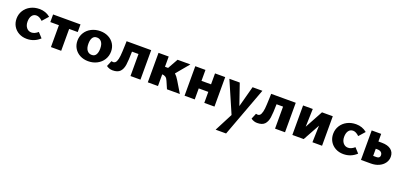

<svg xmlns="http://www.w3.org/2000/svg" viewBox="16 -1375 5452 2606"><g transform="rotate(20 2742.5 -72.0)"><path d="M32 -204Q32 -269 65 -321.5Q98 -374 155 -403.5Q212 -433 283 -433Q373 -433 439 -378L362 -291Q315 -336 274 -336Q232 -336 209 -303.5Q186 -271 186 -217Q186 -163 213.5 -129Q241 -95 285 -95Q331 -95 379 -137L443 -67Q363 8 254 8Q190 8 139.5 -19.5Q89 -47 60.5 -95Q32 -143 32 -204Z M875 -316H751V0H603V-316H479V-426H875Z M911 -205Q911 -270 943.5 -322Q976 -374 1033.5 -403.5Q1091 -433 1162 -433Q1227 -433 1279.5 -406Q1332 -379 1361.5 -331Q1391 -283 1391 -222Q1391 -157 1358.5 -104.5Q1326 -52 1269 -22Q1212 8 1141 8Q1075 8 1022.5 -19.5Q970 -47 940.5 -95.5Q911 -144 911 -205ZM1239 -209Q1239 -271 1214 -303.5Q1189 -336 1147 -336Q1105 -336 1085 -304.5Q1065 -273 1065 -217Q1065 -154 1090.5 -121.5Q1116 -89 1158 -89Q1200 -89 1219.5 -121.5Q1239 -154 1239 -209Z M1896 0H1752V-318H1658Q1656 -190 1646.5 -125.5Q1637 -61 1603 -25Q1569 11 1496 11Q1447 11 1406 -19L1440 -101Q1464 -97 1465 -97Q1496 -97 1511 -129.5Q1526 -162 1531 -212Q1536 -262 1539 -358Q1539 -380 1541 -426H1896Z M2465 0H2279L2234 -104Q2220 -140 2199 -154Q2178 -168 2149 -169V0H2002V-426H2149V-278H2194L2277 -426H2462L2307 -240Q2338 -212 2367 -163Z M2965 -426V0H2818V-159H2680V0H2533V-426H2680V-268H2818V-426Z M3503 -424 3238 289H3087L3222 28L3026 -424H3176L3280 -122L3361 -424Z M3984 0H3840V-318H3746Q3744 -190 3734.5 -125.5Q3725 -61 3691 -25Q3657 11 3584 11Q3535 11 3494 -19L3528 -101Q3552 -97 3553 -97Q3584 -97 3599 -129.5Q3614 -162 3619 -212Q3624 -262 3627 -358Q3627 -380 3629 -426H3984Z M4519 0H4380L4387 -242L4254 0H4090V-426H4230L4222 -167L4363 -426H4519Z M4605 -204Q4605 -269 4638 -321.5Q4671 -374 4728 -403.5Q4785 -433 4856 -433Q4946 -433 5012 -378L4935 -291Q4888 -336 4847 -336Q4805 -336 4782 -303.5Q4759 -271 4759 -217Q4759 -163 4786.5 -129Q4814 -95 4858 -95Q4904 -95 4952 -137L5016 -67Q4936 8 4827 8Q4763 8 4712.5 -19.5Q4662 -47 4633.5 -95Q4605 -143 4605 -204Z M5447 -177Q5447 -127 5418 -86.5Q5389 -46 5338.5 -23Q5288 0 5224 0H5081V-426H5218V-316H5268Q5353 -316 5400 -279.5Q5447 -243 5447 -177ZM5315 -150Q5315 -179 5295.5 -195Q5276 -211 5241 -211H5218V-108H5268Q5290 -108 5302.5 -119Q5315 -130 5315 -150Z"/></g></svg>

Font: Ysabeau Ultrabold
Style: Regular
Weight: 800
Designer: Christian Thalmann (Catharsis Fonts)
Version: Version 0.003